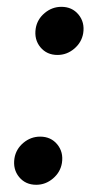

<svg xmlns="http://www.w3.org/2000/svg" viewBox="-20 -522 285 551"><path d="M84 8.3Q53.2 8.3 34.9 -13.9Q16.6 -36.1 21.5 -67.9Q25.9 -94.2 47.1 -112.1Q68.4 -129.9 95.2 -129.9Q126 -129.9 144.3 -107.7Q162.6 -85.4 157.7 -54.2Q153.3 -27.8 132.1 -9.8Q110.8 8.3 84 8.3ZM145 -364.3Q114.3 -364.3 95.9 -386.5Q77.6 -408.7 82.5 -440.4Q86.9 -466.8 108.2 -484.6Q129.4 -502.4 156.2 -502.4Q187 -502.4 205.3 -480.2Q223.6 -458 218.8 -426.8Q214.4 -400.4 193.1 -382.3Q171.9 -364.3 145 -364.3Z"/></svg>

Font: Inter 28pt Medium
Style: Italic
Weight: 500
Italic angle: -9.3988°
Designer: Rasmus Andersson
Foundry: rsms
Version: Version 4.001;git-66647c0bb